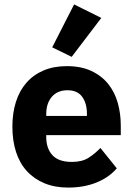

<svg xmlns="http://www.w3.org/2000/svg" viewBox="-20 -836 602 868"><path d="M288 12Q228 12 181 -7.5Q134 -27 101.5 -62.5Q69 -98 52.5 -149Q36 -200 36 -263Q36 -325 52 -375.5Q68 -426 99.5 -462Q131 -498 177 -517.5Q223 -537 282 -537Q347 -537 393.5 -515Q440 -493 469.5 -456Q499 -419 512.5 -370.5Q526 -322 526 -269V-225H189V-217Q189 -165 217 -134.5Q245 -104 305 -104Q351 -104 380 -122.5Q409 -141 434 -167L508 -75Q473 -34 416.5 -11Q360 12 288 12ZM285 -428Q240 -428 214.5 -398.5Q189 -369 189 -320V-312H373V-321Q373 -369 351.5 -398.5Q330 -428 285 -428ZM304 -579 216 -622 315 -816 438 -755Z"/></svg>

Font: IBM Plex Sans Devanagari
Style: Bold
Weight: 700
Designer: Mike Abbink, Paul van der Laan, Pieter van Rosmalen, Erin McLaughlin
Foundry: Bold Monday
Version: Version 1.1